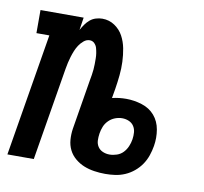

<svg xmlns="http://www.w3.org/2000/svg" viewBox="-66 -609 732 688"><g transform="rotate(10 300.0 -265.0)"><path d="M359 8Q339 8 319 5Q299 2 281.5 -5Q264 -12 249 -24.5Q234 -37 225.5 -54Q217 -71 215.5 -91Q214 -111 217 -131L247 -313Q249 -323 250.5 -333Q252 -343 253 -353Q254 -363 254 -373Q254 -383 254 -393Q254 -403 252.5 -412.5Q251 -422 248.5 -431Q246 -440 239 -447Q232 -454 222 -454Q210 -454 200 -445.5Q190 -437 183.5 -427Q177 -417 172.5 -406Q168 -395 164.5 -383.5Q161 -372 158.5 -361Q156 -350 154 -338L98 0H2L76 -446H29V-530H186L179 -484Q185 -495 192 -505Q199 -515 208.5 -523Q218 -531 230 -534.5Q242 -538 253 -538Q278 -538 298 -524.5Q318 -511 329 -490.5Q340 -470 344.5 -446.5Q349 -423 350 -398.5Q351 -374 348.5 -349Q346 -324 342 -299L336 -264Q348 -267 361 -268.5Q374 -270 387 -270Q416 -270 444.5 -261Q473 -252 491 -231Q509 -210 514 -180.5Q519 -151 514 -121Q511 -103 505 -85.5Q499 -68 488.5 -52.5Q478 -37 463 -24.5Q448 -12 430.5 -4.5Q413 3 395 5.5Q377 8 359 8ZM362 -63Q375 -63 388.5 -67.5Q402 -72 411.5 -82Q421 -92 426.5 -105Q432 -118 434 -131Q436 -144 435 -156.5Q434 -169 427.5 -179Q421 -189 409.5 -194Q398 -199 385 -199Q372 -199 359 -194Q346 -189 336 -179Q326 -169 321 -156.5Q316 -144 314 -131Q312 -118 312.5 -105.5Q313 -93 319.5 -83Q326 -73 337.5 -68Q349 -63 362 -63Z"/></g></svg>

Font: Iosevka Curly Slab MdEx
Style: Italic
Weight: 500
Width: 7
Italic angle: -9°
Monospace: yes
Designer: Belleve Invis
Foundry: Belleve Invis
Version: Version 11.0.0; ttfautohint (v1.8.3)